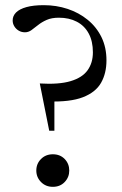

<svg xmlns="http://www.w3.org/2000/svg" viewBox="-20 -715 473 743"><path d="M149.5 -695Q198 -695 241.8 -680.5Q285.5 -666 319.5 -638.2Q353.5 -610.5 372.8 -571Q392 -531.5 392 -481.5Q392 -431.5 371.2 -394.8Q350.5 -358 301 -338.8Q251.5 -319.5 164 -322.5L190.5 -380.5V-209H170.5L134 -392Q208 -387.5 253.2 -401Q298.5 -414.5 319 -443.2Q339.5 -472 339.5 -512.5Q339.5 -555.5 323.2 -585.5Q307 -615.5 277.2 -631Q247.5 -646.5 208 -646.5Q180 -646.5 160.8 -638Q141.5 -629.5 127.5 -618.2Q113.5 -607 101.8 -598.5Q90 -590 76.5 -590Q63.5 -590 52.8 -596.2Q42 -602.5 35.5 -613Q29 -623.5 29 -636Q29 -653.5 42.2 -666.8Q55.5 -680 82.2 -687.5Q109 -695 149.5 -695ZM184.5 -118Q212.5 -118 230.2 -99.8Q248 -81.5 248 -55Q248 -29 230.2 -10.5Q212.5 8 184.5 8Q157 8 138.8 -10.5Q120.5 -29 120.5 -55Q120.5 -81.5 138.8 -99.8Q157 -118 184.5 -118Z"/></svg>

Font: Newsreader 36pt
Style: Regular
Weight: 400
Designer: Hugues Gentile
Foundry: Production Type
Version: Version 1.003